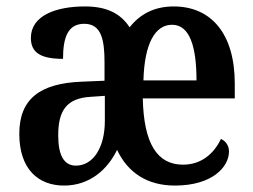

<svg xmlns="http://www.w3.org/2000/svg" viewBox="-20 -567 788 597"><path d="M179 10C260 10 315 -41 344 -101C378 -29 439 10 524 10C640 10 692 -48 692 -96C692 -115 681 -129 667 -135C645 -89 606 -55 549 -55C469 -55 427 -120 424 -261H710V-307C710 -463 636 -547 520 -547C460 -547 415 -523 383 -482C354 -527 309 -547 244 -547C153 -547 76 -518 76 -449C76 -403 107 -384 176 -384C176 -447 189 -493 242 -493C295 -493 305 -444 305 -373V-316L234 -313C104 -308 40 -259 40 -151C40 -40 100 10 179 10ZM591 -317H426C429 -431 462 -490 515 -490C570 -490 591 -422 591 -317ZM216 -52C179 -52 161 -84 161 -146C161 -222 186 -262 263 -266L306 -269V-191C306 -107 269 -52 216 -52Z"/></svg>

Font: Noto Serif Tamil Condensed SemiBold
Style: Regular
Weight: 600
Width: 3
Designer: Indian Type Foundry, Tom Grace, and the Monotype Design Team
Foundry: Monotype Imaging Inc.
Version: Version 2.004